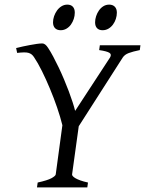

<svg xmlns="http://www.w3.org/2000/svg" viewBox="-20 -811 628 831"><path d="M357.9 0H140.1L143.1 -21Q185.5 -30.3 202.9 -39.8Q220.2 -49.3 221.2 -56.2L250 -269Q241.2 -304.7 227.1 -345.9Q212.9 -387.2 196 -427.5Q179.2 -467.8 161.4 -503.7Q143.6 -539.6 127 -564Q122.1 -571.3 116.5 -575.7Q110.8 -580.1 102.8 -582.3Q94.7 -584.5 83 -584.2Q71.3 -584 54.2 -582L49.8 -603Q63 -606.4 78.9 -609.9Q94.7 -613.3 110.4 -616.2Q126 -619.1 139.9 -621.1Q153.8 -623 163.1 -623Q175.8 -623 188 -604Q198.7 -587.9 210.4 -565.9Q222.2 -543.9 234.1 -518.8Q246.1 -493.7 257.1 -467.5Q268.1 -441.4 277.6 -416.3Q287.1 -391.1 294.2 -369.1Q301.3 -347.2 305.2 -331.1L456.1 -562Q464.4 -575.7 453.4 -582.5Q442.4 -589.4 409.2 -594.2L412.1 -615.2H587.9L585 -594.2Q554.2 -587.9 536.9 -581.3Q519.5 -574.7 511.2 -562L320.8 -264.6L292 -56.2Q291.5 -53.2 294.7 -49.1Q297.9 -44.9 305.9 -40Q314 -35.2 327.4 -30.3Q340.8 -25.4 360.8 -21ZM303.7 -756.3Q303.7 -742.7 299.3 -729.2Q294.9 -715.8 287.1 -704.8Q279.3 -693.8 267.8 -687Q256.3 -680.2 242.7 -680.2Q227.1 -680.2 218.3 -689Q209.5 -697.8 209.5 -714.4Q209.5 -727.5 214.1 -741Q218.8 -754.4 226.8 -765.6Q234.9 -776.9 246.3 -783.9Q257.8 -791 271.5 -791Q286.6 -791 295.2 -782Q303.7 -772.9 303.7 -756.3ZM485.8 -756.3Q485.8 -742.7 481.4 -729.2Q477.1 -715.8 469 -704.8Q460.9 -693.8 449.5 -687Q438 -680.2 423.8 -680.2Q408.7 -680.2 400.1 -689Q391.6 -697.8 391.6 -714.4Q391.6 -727.5 396 -741Q400.4 -754.4 408.2 -765.6Q416 -776.9 427.2 -783.9Q438.5 -791 452.6 -791Q467.8 -791 476.8 -782Q485.8 -772.9 485.8 -756.3Z"/></svg>

Font: Gentium Plus Am
Style: Italic
Weight: 400
Italic angle: -8°
Designer: J. Victor Gaultney, Annie Olsen, Iska Routamaa, Becca Hirsbrunner
Foundry: SIL International
Version: Version 5.000